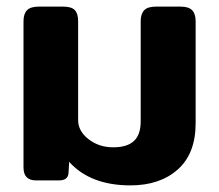

<svg xmlns="http://www.w3.org/2000/svg" viewBox="-20 -545 663 580"><path d="M189 -56 187 -23Q186 0 158 0H89Q51 0 51 -39V-481Q51 -503 61.5 -514Q72 -525 97 -525H171Q196 -525 206 -514.5Q216 -504 216 -481V-182Q216 -149 247.5 -124.5Q279 -100 322 -100Q364 -100 384.5 -119Q405 -138 405 -178V-481Q405 -503 415.5 -514Q426 -525 451 -525H526Q550 -525 560.5 -514Q571 -503 571 -481V-173Q571 -81 517 -33Q463 15 374 15Q253 15 189 -56Z"/></svg>

Font: Mitr Medium
Style: Regular
Weight: 500
Designer: Thanarat Vachiruckul
Foundry: Cadson Demak
Version: Version 1.002